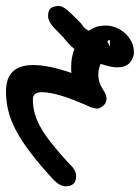

<svg xmlns="http://www.w3.org/2000/svg" viewBox="18 -504 478 657"><g transform="rotate(90 257.5 -175.0)"><path d="M21 -118Q1 -100 -17 -100Q-37 -100 -44 -110Q-51 -120 -51 -137Q-51 -149 -37.5 -165Q-24 -181 -6 -198H-7Q8 -213 17 -219Q26 -225 34 -239Q25 -252 20.5 -265Q16 -278 16 -299Q16 -315 22.5 -331.5Q29 -348 41 -362Q53 -376 70.5 -385Q88 -394 111 -394Q159 -386 159 -337Q159 -323 155.5 -309Q152 -295 147 -280Q156 -276 164.5 -274Q173 -272 184 -272Q199 -272 212 -276.5Q225 -281 237 -289L235 -288Q253 -300 266 -300Q289 -300 300 -272Q300 -263 298.5 -257Q297 -251 295 -245Q244 -134 244 -79Q244 -48 268 -48Q293 -48 317 -54.5Q341 -61 367 -76Q393 -91 424 -116Q455 -141 494 -177H493Q512 -196 531 -196Q566 -196 566 -160Q566 -141 544 -119Q492 -71 450.5 -39.5Q409 -8 373.5 10.5Q338 29 306 36.5Q274 44 241 44Q151 44 151 -49Q151 -75 157.5 -107Q164 -139 178 -180Q173 -179 168 -179Q163 -179 158 -179Q124 -179 96 -190Q88 -180 79 -171.5Q70 -163 59 -154V-155Q51 -147 42 -138.5Q33 -130 22 -119ZM65 -311Q65 -307 70 -303L88 -312ZM88 -312 110 -323Q110 -317 112 -313Z"/></g></svg>

Font: Discipuli Britannica Bold
Style: Regular
Weight: 700
Designer: Peter Wiegel
Foundry: Peter Wiegel
Version: Version 0.001 2009